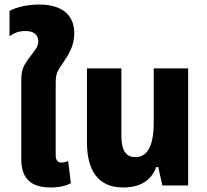

<svg xmlns="http://www.w3.org/2000/svg" viewBox="-20 -819 915 848"><path d="M204 9C240 9 272 2 293 -10L281 -108C272 -104 261 -101 252 -101C234 -101 226 -112 226 -135V-457C226 -503 241 -514 268 -556C287 -585 308 -621 308 -672C308 -757 249 -799 153 -799C87 -799 37 -780 22 -771V-659C41 -673 63 -682 91 -682C132 -682 149 -664 149 -636C149 -610 130 -592 110 -565C81 -525 74 -509 74 -461V-117C74 -33 113 9 204 9Z M524 9C609 9 651 -30 670 -81H679L697 0H811V-517H659V-281C659 -171 630 -125 578 -125C538 -125 516 -152 516 -220V-517H364V-191C364 -61 417 9 524 9Z"/></svg>

Font: Noto Sans Thai UI Condensed Extra
Style: Regular
Weight: 800
Width: 3
Designer: Monotype Design Team
Foundry: Monotype Imaging Inc.
Version: Version 1.901